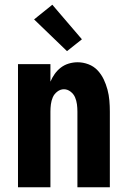

<svg xmlns="http://www.w3.org/2000/svg" viewBox="-20 -791 540 811"><path d="M56 0V-520H193V-446Q200 -463 211 -478.5Q222 -494 237 -505.5Q252 -517 270.5 -522.5Q289 -528 308 -528Q331 -528 353.5 -519.5Q376 -511 392 -494Q408 -477 418 -456Q428 -435 434 -412.5Q440 -390 442 -366.5Q444 -343 444 -320V0H307V-320Q307 -335 305 -350.5Q303 -366 297 -380Q291 -394 278 -404Q265 -414 250 -414Q235 -414 222 -404Q209 -394 203 -380Q197 -366 195 -350.5Q193 -335 193 -320V0ZM263 -575 124 -709 201 -771 326 -625Z"/></svg>

Font: Iosevka Curly Heavy
Style: Regular
Weight: 900
Monospace: yes
Designer: Belleve Invis
Foundry: Belleve Invis
Version: Version 22.1.2; ttfautohint (v1.8.4)